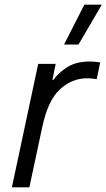

<svg xmlns="http://www.w3.org/2000/svg" viewBox="-20 -804 457 824"><path d="M317 -613H255L342 -784H417ZM31 0 144 -530H219L205 -461H209Q231 -492 269 -516Q307 -540 365 -540Q382 -540 396 -538Q410 -536 410 -536L395 -464Q395 -464 382.5 -466Q370 -468 354 -468Q288 -468 236.5 -420Q185 -372 161 -257L106 0Z"/></svg>

Font: Be Vietnam Pro Light
Style: Italic
Weight: 300
Italic angle: -12°
Designer: Lam Bao, Tony Le, Vietanh Nguyen
Foundry: Yellow Type Foundry
Version: Version 1.002; ttfautohint (v1.8.3)